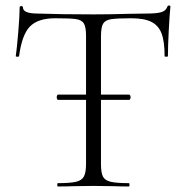

<svg xmlns="http://www.w3.org/2000/svg" viewBox="-20 -674 672 694"><path d="M185 -323Q185 -326 186.5 -329Q188 -332 189 -332H447Q449 -332 450.5 -329Q452 -326 452 -323Q452 -319 450.5 -316Q449 -313 447 -313H189Q188 -313 186.5 -316Q185 -319 185 -323ZM49 -471Q49 -469 43 -469Q37 -469 37 -471Q41 -498 46 -557.5Q51 -617 51 -647Q51 -652 57 -652Q63 -652 63 -647Q63 -625 116 -625Q202 -622 317 -622Q376 -622 442 -624L510 -625Q546 -625 563 -630Q580 -635 585 -650Q586 -654 591 -654Q596 -654 596 -650Q593 -622 590 -564.5Q587 -507 587 -471Q587 -469 581 -469Q575 -469 575 -471Q575 -524 564 -553Q553 -582 527 -595Q501 -608 454 -608Q402 -608 381 -604.5Q360 -601 352.5 -588Q345 -575 345 -542V-81Q345 -50 352 -36Q359 -22 380 -17Q401 -12 446 -12Q448 -12 448 -6Q448 0 446 0Q413 0 394 -1L317 -2L244 -1Q224 0 189 0Q187 0 187 -6Q187 -12 189 -12Q234 -12 255 -17Q276 -22 283.5 -36.5Q291 -51 291 -81V-544Q291 -577 283 -589.5Q275 -602 254.5 -605Q234 -608 180 -608Q117 -608 88 -578Q59 -548 49 -471Z"/></svg>

Font: Cormorant SC Light
Style: Regular
Weight: 300
Designer: Christian Thalmann (Catharsis Fonts)
Foundry: Catharsis Fonts
Version: Version 4.000